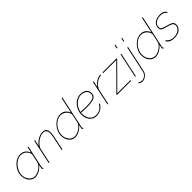

<svg xmlns="http://www.w3.org/2000/svg" viewBox="298 -2182 3805 3805"><g transform="rotate(-45 2200.5 -280.0)"><path d="M216 10Q159 10 117.5 -21.5Q76 -53 53.5 -103.5Q31 -154 31 -210Q31 -270 55 -326.5Q79 -383 120 -428.5Q161 -474 213 -500.5Q265 -527 321 -527Q391 -527 434.5 -488.5Q478 -450 497 -398L523 -519H544L442 -44Q441 -42 440.5 -38.5Q440 -35 440 -32Q440 -20 452 -20L448 0Q446 0 443.5 0Q441 0 439 -1Q429 -4 424.5 -11Q420 -18 420 -29Q420 -32 421 -37Q422 -42 425 -57.5Q428 -73 435 -108Q393 -56 334 -23Q275 10 216 10ZM218 -10Q250 -10 286.5 -23Q323 -36 356.5 -58Q390 -80 414.5 -109Q439 -138 448 -169L488 -356Q483 -396 460.5 -430Q438 -464 401.5 -485.5Q365 -507 318 -507Q266 -507 218 -480.5Q170 -454 132.5 -411Q95 -368 73 -315.5Q51 -263 51 -210Q51 -157 73 -111.5Q95 -66 132.5 -38Q170 -10 218 -10Z M707 -519H727L699 -385Q728 -427 769 -459Q810 -491 856 -509Q902 -527 946 -527Q983 -527 1007.5 -513.5Q1032 -500 1044 -472Q1056 -444 1056 -401Q1056 -377 1052.5 -349Q1049 -321 1042 -289L981 0H961L1022 -289Q1029 -321 1032 -347.5Q1035 -374 1035 -396Q1035 -453 1012 -480Q989 -507 942 -507Q895 -507 845.5 -483.5Q796 -460 754 -419.5Q712 -379 687 -328L617 0H597Z M1338 10Q1279 10 1237 -21.5Q1195 -53 1173 -103.5Q1151 -154 1151 -211Q1151 -271 1175 -327Q1199 -383 1240 -428.5Q1281 -474 1333.5 -500.5Q1386 -527 1443 -527Q1511 -527 1554.5 -488.5Q1598 -450 1617 -398L1687 -730H1708L1561 -43Q1560 -40 1560 -37.5Q1560 -35 1560 -33Q1560 -20 1572 -20L1568 0Q1564 0 1561 -0.5Q1558 -1 1556 -2Q1548 -5 1544 -12.5Q1540 -20 1540 -30Q1540 -32 1540.5 -36.5Q1541 -41 1544.5 -57Q1548 -73 1555 -108Q1513 -56 1453.5 -23Q1394 10 1338 10ZM1342 -10Q1371 -10 1406 -22.5Q1441 -35 1475 -57.5Q1509 -80 1534 -108.5Q1559 -137 1568 -169L1608 -356Q1603 -398 1577.5 -432Q1552 -466 1515.5 -486.5Q1479 -507 1439 -507Q1384 -507 1335.5 -481Q1287 -455 1250 -412Q1213 -369 1192 -317Q1171 -265 1171 -213Q1171 -159 1192.5 -112.5Q1214 -66 1252.5 -38Q1291 -10 1342 -10Z M1929 10Q1870 10 1826.5 -20Q1783 -50 1759 -100Q1735 -150 1733 -210Q1731 -269 1751 -325.5Q1771 -382 1809 -427.5Q1847 -473 1899.5 -500Q1952 -527 2014 -527Q2059 -527 2096.5 -511.5Q2134 -496 2157 -464.5Q2180 -433 2181 -385Q2184 -306 2120 -277Q2056 -248 1924 -248Q1883 -248 1839.5 -249.5Q1796 -251 1742 -255L1750 -274Q1806 -271 1847.5 -269.5Q1889 -268 1927 -268Q2016 -268 2067.5 -280.5Q2119 -293 2140.5 -318.5Q2162 -344 2160 -383Q2159 -428 2136 -455Q2113 -482 2079 -494.5Q2045 -507 2010 -507Q1955 -507 1907.5 -481Q1860 -455 1825 -413Q1790 -371 1771.5 -320.5Q1753 -270 1754 -221Q1756 -161 1777.5 -113Q1799 -65 1839 -37.5Q1879 -10 1936 -10Q2004 -10 2052.5 -42Q2101 -74 2129 -128L2150 -122Q2129 -82 2097.5 -52.5Q2066 -23 2024 -6.5Q1982 10 1929 10Z M2353 -519H2373L2345 -385Q2386 -446 2439 -479.5Q2492 -513 2546 -518Q2551 -519 2556 -519Q2561 -519 2565 -519L2561 -499Q2491 -496 2430 -450.5Q2369 -405 2333 -328L2263 0H2243Z M2511 -20 2988 -499H2618L2622 -519H3017L3013 -499L2537 -20H2908L2903 0H2507Z M3127 -519H3147L3037 0H3017ZM3172 -730H3192L3176 -653H3156Z M3064 170Q3036 170 3013 162.5Q2990 155 2976 136L2994 124Q3008 140 3028 145Q3048 150 3067 150Q3093 150 3121 135Q3149 120 3170.5 94Q3192 68 3199 36L3317 -519H3337L3219 36Q3211 75 3185 105Q3159 135 3126.5 152.5Q3094 170 3064 170ZM3362 -730H3382L3366 -653H3346Z M3590 10Q3531 10 3489 -21.5Q3447 -53 3425 -103.5Q3403 -154 3403 -211Q3403 -271 3427 -327Q3451 -383 3492 -428.5Q3533 -474 3585.5 -500.5Q3638 -527 3695 -527Q3763 -527 3806.5 -488.5Q3850 -450 3869 -398L3939 -730H3960L3813 -43Q3812 -40 3812 -37.5Q3812 -35 3812 -33Q3812 -20 3824 -20L3820 0Q3816 0 3813 -0.5Q3810 -1 3808 -2Q3800 -5 3796 -12.5Q3792 -20 3792 -30Q3792 -32 3792.5 -36.5Q3793 -41 3796.5 -57Q3800 -73 3807 -108Q3765 -56 3705.5 -23Q3646 10 3590 10ZM3594 -10Q3623 -10 3658 -22.5Q3693 -35 3727 -57.5Q3761 -80 3786 -108.5Q3811 -137 3820 -169L3860 -356Q3855 -398 3829.5 -432Q3804 -466 3767.5 -486.5Q3731 -507 3691 -507Q3636 -507 3587.5 -481Q3539 -455 3502 -412Q3465 -369 3444 -317Q3423 -265 3423 -213Q3423 -159 3444.5 -112.5Q3466 -66 3504.5 -38Q3543 -10 3594 -10Z M4110 10Q4054 10 4010.5 -10.5Q3967 -31 3939 -74L3956 -87Q3986 -48 4024 -29Q4062 -10 4114 -10Q4169 -10 4212.5 -28Q4256 -46 4281.5 -78.5Q4307 -111 4307 -155Q4307 -199 4268 -219Q4229 -239 4159 -257Q4116 -268 4085.5 -279Q4055 -290 4039 -307.5Q4023 -325 4023 -356Q4023 -414 4052 -452Q4081 -490 4129 -508.5Q4177 -527 4232 -527Q4292 -527 4329.5 -505.5Q4367 -484 4377 -452L4358 -444Q4347 -475 4309 -491Q4271 -507 4224 -507Q4183 -507 4141 -492Q4099 -477 4071.5 -445.5Q4044 -414 4044 -362Q4044 -324 4074.5 -308.5Q4105 -293 4164 -277Q4214 -264 4250.5 -251Q4287 -238 4307.5 -217.5Q4328 -197 4328 -162Q4328 -106 4299.5 -67.5Q4271 -29 4222 -9.5Q4173 10 4110 10Z"/></g></svg>

Font: Raleway Thin
Style: Italic
Weight: 100
Italic angle: -12°
Designer: Matt McInerney, Pablo Impallari, Rodrigo Fuenzalida
Foundry: Matt McInerney, Pablo Impallari, Rodrigo Fuenzalida
Version: Version 4.026